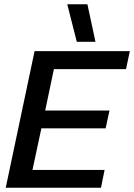

<svg xmlns="http://www.w3.org/2000/svg" viewBox="-20 -885 632 905"><path d="M342 -688 297 -865H392L430 -688ZM7 0 143 -644H592L574 -559H234L193 -364H496L478 -280H175L133 -84H473L456 0Z"/></svg>

Font: Kanit
Style: Italic
Weight: 400
Italic angle: -12°
Designer: Katatrad Team
Foundry: CadsonDemak
Version: Version 2.000; ttfautohint (v1.8.3)